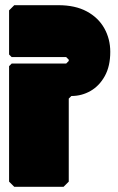

<svg xmlns="http://www.w3.org/2000/svg" viewBox="-20 -720 455 740"><path d="M35 0 15 -20V-465L25 -475H235L245 -485V-490L235 -500H25L15 -510V-680L35 -700H205Q270 -700 314.5 -676Q359 -652 382 -611Q405 -570 405 -520Q405 -465 384 -427Q363 -389 329 -369.5Q295 -350 255 -350L245 -340V-20L225 0Z"/></svg>

Font: GTL001
Style: Regular
Weight: 400
Designer: Eli Heuer
Foundry: GTL Type Label
Version: Version 0.100; ttfautohint (v1.8.4.7-5d5b)